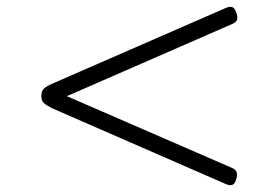

<svg xmlns="http://www.w3.org/2000/svg" viewBox="-20 -719 803 557"><path d="M633 -186 131 -405Q115 -413 107.5 -420Q100 -427 100 -440Q100 -455 107.5 -462Q115 -469 131 -476L633 -695Q646 -701 653.5 -698.5Q661 -696 665 -683Q670 -671 668 -663Q666 -655 655 -650L174 -440L655 -231Q665 -226 667 -218Q669 -210 665 -198Q661 -185 653.5 -182.5Q646 -180 633 -186Z"/></svg>

Font: Playwrite US Modern ExtraLight
Style: Regular
Weight: 250
Designer: Veronika Burian, José Scaglione
Foundry: TypeTogether
Version: Version 1.003